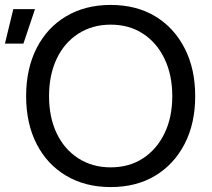

<svg xmlns="http://www.w3.org/2000/svg" viewBox="-59 -742 859 779"><path d="M390 17Q287 17 209.5 -29Q132 -75 89.5 -158Q47 -241 47 -352Q47 -463 89.5 -546.5Q132 -630 209.5 -676Q287 -722 390 -722Q494 -722 570.5 -676Q647 -630 690 -546.5Q733 -463 733 -352Q733 -241 690 -158Q647 -75 570.5 -29Q494 17 390 17ZM390 -63Q465 -63 521 -99.5Q577 -136 608.5 -201Q640 -266 640 -352Q640 -438 608.5 -503.5Q577 -569 521 -605.5Q465 -642 390 -642Q316 -642 259 -605.5Q202 -569 171 -503.5Q140 -438 140 -352Q140 -266 171 -201Q202 -136 259 -99.5Q316 -63 390 -63ZM-39 -565 -5 -705H83L36 -565Z"/></svg>

Font: TikTok Sans 24pt
Style: Regular
Weight: 400
Version: Version 4.000